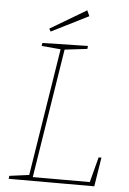

<svg xmlns="http://www.w3.org/2000/svg" viewBox="-58 -911 640 954"><g transform="rotate(5 261.5 -434.0)"><path d="M458 -145H472L449 0H22L24 -15L130 -29L121 -21L224 -670L230 -663L128 -672L130 -687L357 -692L355 -677L236 -663L244 -671L139 -9L134 -19H432L423 -12ZM166 -747 158 -761 338 -868 351 -840Z"/></g></svg>

Font: Bitter Thin
Style: Italic
Weight: 100
Italic angle: -9°
Designer: Sol Matas, and Bitter project Authors
Foundry: Sol Matas
Version: Version 2.002